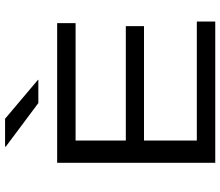

<svg xmlns="http://www.w3.org/2000/svg" viewBox="-77 -813 890 776"><g transform="rotate(-90 368.0 -425.0)"><path d="M98 0V-639H188V0ZM104.5 0V-74.5H669V0ZM145 -288V-361.5H650.5V-288ZM104.5 -564.5V-639H662.5V-564.5ZM276 -849.5 433.5 -716.5V-715H339.5L163.5 -846.5V-849.5Z"/></g></svg>

Font: Anek Latin Expanded
Style: Regular
Weight: 400
Width: 7
Designer: Yesha Goshar
Foundry: Ek Type
Version: Version 1.003